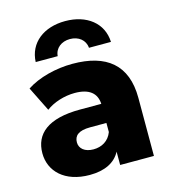

<svg xmlns="http://www.w3.org/2000/svg" viewBox="-114 -859 855 961"><g transform="rotate(-15 313.5 -379.0)"><path d="M380 -174C364 -131 327 -110 284 -110C239 -110 212 -133 212 -165C212 -199 234 -221 296 -221H380ZM233 9C311 9 365 -18 392 -69V0H567V-301C567 -473 467 -551 292 -551C206 -551 115 -528 53 -487L116 -360C154 -389 212 -407 265 -407C340 -407 377 -376 380 -320H270C103 -320 31 -257 31 -157C31 -64 103 9 233 9ZM231 -607C234 -648 268 -674 312 -674C356 -674 390 -648 393 -607H507C503 -706 423 -767 312 -767C201 -767 121 -706 117 -607Z"/></g></svg>

Font: Montserrat-Alt1 ExtBd
Style: Regular
Weight: 800
Designer: Differentunic
Foundry: Differentunic
Version: Version 7.222